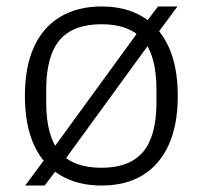

<svg xmlns="http://www.w3.org/2000/svg" viewBox="-20 -564 627 594"><path d="M294 10Q220 10 166.5 -22Q113 -54 85 -116Q57 -178 57 -267Q57 -357 85 -418.5Q113 -480 166.5 -512Q220 -544 294 -544Q369 -544 421.5 -512Q474 -480 502 -418.5Q530 -357 530 -267Q530 -178 502 -116Q474 -54 421.5 -22Q369 10 294 10ZM294 -45Q381 -45 422.5 -94Q464 -143 464 -247V-287Q464 -392 422.5 -440.5Q381 -489 294 -489Q206 -489 164.5 -440Q123 -391 123 -287V-247Q123 -142 164.5 -93.5Q206 -45 294 -45ZM58 10 132 -90H134L415 -476H417L469 -544H529L455 -444H453L172 -58H170L118 10Z"/></svg>

Font: Mozilla Headline ExtraLight
Style: Regular
Weight: 200
Designer: Studio DRAMA
Foundry: Studio DRAMA
Version: Version 1.000